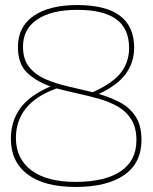

<svg xmlns="http://www.w3.org/2000/svg" viewBox="-20 -730 604 760"><path d="M540 -176Q540 -85 472 -37.5Q404 10 279 10Q155 10 89 -40Q23 -90 23 -181Q23 -249 59.5 -300.5Q96 -352 180 -388Q125 -407 88 -441.5Q51 -476 51 -544Q51 -624 113 -667Q175 -710 286 -710Q511 -710 511 -541Q511 -484 478.5 -438.5Q446 -393 371 -358Q417 -345 455.5 -324.5Q494 -304 517 -268.5Q540 -233 540 -176ZM71 -546Q71 -495 95.5 -464.5Q120 -434 160.5 -416.5Q201 -399 249.5 -388Q298 -377 347 -365Q427 -401 459 -443Q491 -485 491 -540Q491 -617 440 -654Q389 -691 286 -691Q184 -691 127.5 -653Q71 -615 71 -546ZM43 -184Q43 -102 104 -56Q165 -10 279 -10Q395 -10 457.5 -52Q520 -94 520 -175Q520 -224 500.5 -256Q481 -288 448.5 -307Q416 -326 374.5 -338Q333 -350 289.5 -359.5Q246 -369 204 -380Q121 -350 82 -300.5Q43 -251 43 -184Z"/></svg>

Font: Georama Thin
Style: Regular
Weight: 100
Designer: Jean-Baptiste Levee
Foundry: Production Type
Version: Version 1.000